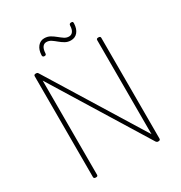

<svg xmlns="http://www.w3.org/2000/svg" viewBox="-260 -1349 1457 1546"><g transform="rotate(-30 468.5 -576.5)"><path d="M178 14Q159 14 159 -1V-938Q159 -946 163.5 -949.5Q168 -953 177 -953Q186 -953 190 -951Q194 -949 198 -943L740 -64V-938Q740 -946 744.5 -949.5Q749 -953 759 -953Q778 -953 778 -938V-1Q778 7 773 10.5Q768 14 760 14Q751 14 747 11.5Q743 9 739 4L197 -876V-1Q197 7 193 10.5Q189 14 178 14ZM308 -1039Q291 -1039 291 -1057Q293 -1107 317 -1136Q341 -1165 377 -1165Q408 -1165 431.5 -1151.5Q455 -1138 475.5 -1121Q496 -1104 516 -1090.5Q536 -1077 559 -1077Q582 -1077 595.5 -1095.5Q609 -1114 610 -1150Q611 -1167 629 -1167Q640 -1167 643 -1163.5Q646 -1160 646 -1149Q644 -1099 620.5 -1070.5Q597 -1042 557 -1042Q528 -1042 504.5 -1055.5Q481 -1069 461 -1086Q441 -1103 421 -1116.5Q401 -1130 377 -1130Q355 -1130 341.5 -1111.5Q328 -1093 326 -1055Q325 -1046 321.5 -1042.5Q318 -1039 308 -1039Z"/></g></svg>

Font: Playwrite US Modern Thin
Style: Regular
Weight: 250
Designer: Veronika Burian, José Scaglione
Foundry: TypeTogether
Version: Version 1.003